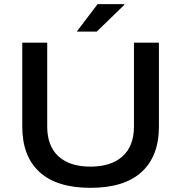

<svg xmlns="http://www.w3.org/2000/svg" viewBox="-20 -891 871 923"><path d="M349 -739 449 -871H577L578 -868L445 -739ZM415 12Q253 12 170 -64Q87 -140 87 -283V-686H207V-283Q207 -189 261 -139.5Q315 -90 415 -90Q514 -90 569 -139.5Q624 -189 624 -283V-686H744V-283Q744 -140 660.5 -64Q577 12 415 12Z"/></svg>

Font: Archivo SemiExpanded Medium
Style: Regular
Weight: 500
Width: 6
Designer: Hector Gatti
Foundry: Omnibus-Type
Version: Version 2.001; ttfautohint (v1.8.3)